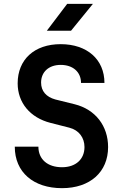

<svg xmlns="http://www.w3.org/2000/svg" viewBox="-20 -970 640 1000"><path d="M224 -810H350L464 -950H330ZM303 10C449 10 543 -74 543 -204C543 -314 477 -400 369 -427L268 -452C221 -465 194 -495 194 -540C194 -595 234 -632 296 -632C360 -632 402 -595 402 -538H524C524 -660 434 -740 296 -740C159 -740 72 -660 72 -536C72 -435 137 -357 243 -330L341 -305C392 -292 420 -252 420 -204C420 -141 375 -99 303 -99C228 -99 180 -140 180 -206H57C57 -73 154 10 303 10Z"/></svg>

Font: JetBrains Mono
Style: Bold
Weight: 558
Monospace: yes
Designer: Philipp Nurullin, Konstantin Bulenkov
Foundry: JetBrains
Version: Version 2.305